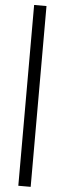

<svg xmlns="http://www.w3.org/2000/svg" viewBox="-67 -888 377 1114"><g transform="rotate(5 121.5 -331.5)"><path d="M157 -858V195H85V-858Z"/></g></svg>

Font: Playfair Display SemiBold
Style: Regular
Weight: 600
Designer: Claus Eggers Sørensen
Foundry: Claus Eggers Sørensen
Version: Version 1.203